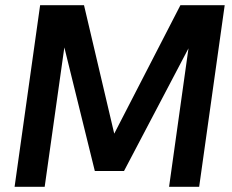

<svg xmlns="http://www.w3.org/2000/svg" viewBox="-20 -717 890 737"><path d="M36 0H151.5L227 -535L344 -60.5H456L703.5 -531.5L629 0H744.5L842.5 -697H672.5L418.5 -204L302.5 -697H134Z"/></svg>

Font: HK Grotesk SemiBold
Style: Italic
Weight: 600
Italic angle: -16°
Designer: Alfredo Marco Pradil
Foundry: Hanken Design Co.
Version: Version 3.001;FEAKit 1.0